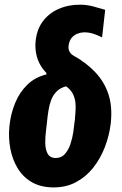

<svg xmlns="http://www.w3.org/2000/svg" viewBox="-20 -790 519 820"><path d="M131.3 -603.5Q134.3 -658.2 160.4 -695.3Q186.5 -732.4 229.5 -751.5Q272.5 -770.5 323.7 -770Q352.1 -769.5 377.7 -762.7Q403.3 -755.9 429.2 -748L416 -630.4Q397.9 -639.6 378.2 -646Q358.4 -652.3 337.9 -651.9Q323.7 -651.4 310.8 -646.2Q297.9 -641.1 288.6 -631.3Q279.3 -621.6 275.4 -606.9Q272.9 -598.6 272.5 -590.6Q272 -582.5 274.2 -575.9Q276.4 -569.3 281 -563.2Q285.6 -557.1 293.5 -552.7Q349.6 -521.5 387.7 -480.7Q425.8 -439.9 442.9 -388.2Q460 -336.4 453.6 -269.5L452.6 -259.8Q446.3 -209.5 427.5 -160.9Q408.7 -112.3 377.7 -73.2Q346.7 -34.2 303 -11.2Q259.3 11.7 202.6 10.3Q149.9 8.8 113 -13.7Q76.2 -36.1 54.2 -73.5Q32.2 -110.8 23.9 -156.2Q15.6 -201.7 20 -247.6L21 -257.8Q26.4 -305.2 44.7 -350.1Q63 -395 96.2 -427.7Q129.4 -460.4 178.7 -472.2L177.7 -479Q160.6 -496.6 150.1 -516.4Q139.6 -536.1 135 -558.6Q130.4 -581.1 131.3 -603.5ZM181.2 -273.9 180.2 -263.7Q179.2 -252 176 -227.8Q172.9 -203.6 173.3 -178.2Q173.8 -152.8 182.9 -134.8Q191.9 -116.7 214.8 -115.2Q240.7 -114.3 256.3 -131.3Q272 -148.4 280.5 -173.8Q289.1 -199.2 293 -225.6Q296.9 -252 298.3 -268.1L299.8 -278.3Q301.3 -297.9 302.7 -317.9Q304.2 -337.9 301.5 -356.4Q298.8 -375 289.8 -391.6Q280.8 -408.2 262.2 -421.4Q236.8 -414.6 221.7 -399.2Q206.5 -383.8 198.7 -363.3Q190.9 -342.8 187.3 -319.8Q183.6 -296.9 181.2 -273.9Z"/></svg>

Font: Roboto Condensed Black
Style: Italic
Weight: 900
Italic angle: -12°
Designer: Christian Robertson
Foundry: Google
Version: Version 3.008; 2023